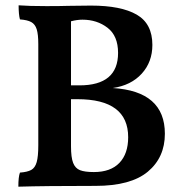

<svg xmlns="http://www.w3.org/2000/svg" viewBox="-20 -699 688 722"><path d="M600 -196Q600 -107 536 -53.5Q472 0 339 0Q147 0 49 3Q49 -34 55 -50Q83 -52 97.5 -60Q112 -68 118 -89.5Q124 -111 124 -152V-533Q124 -570 118 -589Q112 -608 97.5 -616Q83 -624 55 -626Q50 -644 50 -679Q89 -676 155 -676Q208 -676 237 -677L322 -678Q435 -678 494 -644Q553 -610 553 -530Q553 -466 513 -422Q473 -378 404 -368Q600 -356 600 -196ZM290 -625Q270 -625 247 -619V-378H279Q424 -378 424 -500Q424 -564 384.5 -594.5Q345 -625 290 -625ZM462 -183Q462 -326 271 -326H247V-149Q247 -107 255 -86.5Q263 -66 281 -59Q299 -52 333 -52Q396 -52 429 -86.5Q462 -121 462 -183Z"/></svg>

Font: Vollkorn SC SemiBold
Style: Regular
Weight: 600
Designer: Friedrich Althausen
Foundry: Friedrich Althausen
Version: Version 4.015